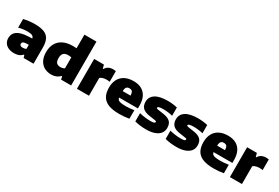

<svg xmlns="http://www.w3.org/2000/svg" viewBox="76 -1931 4450 3065"><g transform="rotate(30 2301.0 -398.5)"><path d="M580 -296V0H397.5L382.5 -48H373Q324.5 11 226 11Q162 11 117 -10.2Q72 -31.5 48.8 -69.2Q25.5 -107 25.5 -155Q25.5 -237.5 89 -282.8Q152.5 -328 287.5 -335L361.5 -338.5Q355.5 -371 327.8 -384.5Q300 -398 239 -398Q203.5 -398 159.5 -392.2Q115.5 -386.5 79 -376V-534.5Q125 -546.5 179 -552.8Q233 -559 280 -559Q389 -559 454 -534Q519 -509 549.5 -452Q580 -395 580 -296ZM363.5 -148V-224L311 -221.5Q275.5 -219.5 259.8 -207.8Q244 -196 244 -175Q244 -156 258.5 -145.2Q273 -134.5 300.5 -134.5Q338.5 -134.5 363.5 -148Z M660 -263Q660 -356.5 698.2 -423.2Q736.5 -490 809.5 -525Q882.5 -560 985.5 -560Q1012.5 -560 1051.5 -557V-808H1273.5V0H1088L1076 -55H1066.5Q1038.5 -24.5 998.8 -7.5Q959 9.5 909.5 9.5Q839.5 9.5 783.2 -19.5Q727 -48.5 693.5 -109.8Q660 -171 660 -263ZM1051.5 -187.5V-390.5Q1020.5 -395.5 994 -395.5Q936 -395.5 908.2 -367.5Q880.5 -339.5 880.5 -278.5Q880.5 -218.5 904.8 -192.8Q929 -167 975 -167Q996 -167 1016.2 -172.2Q1036.5 -177.5 1051.5 -187.5Z M1380 -550H1560L1577.5 -484H1587Q1608 -522 1644.2 -540.5Q1680.5 -559 1729.5 -559Q1752 -559 1777 -555V-358Q1753.5 -363 1715.5 -363Q1681.5 -363 1650 -353.5Q1618.5 -344 1602 -327V0H1380Z M2380 -215H2033Q2036.5 -189.5 2051.8 -175.5Q2067 -161.5 2101.2 -155Q2135.5 -148.5 2197.5 -148.5Q2264 -148.5 2345 -162V-5Q2255.5 11 2163.5 11Q2040.5 11 1963.5 -19.2Q1886.5 -49.5 1849.8 -112.2Q1813 -175 1813 -274Q1813 -361.5 1846.8 -425.8Q1880.5 -490 1946.5 -524.5Q2012.5 -559 2107 -559Q2196.5 -559 2257.5 -524Q2318.5 -489 2349.2 -423.8Q2380 -358.5 2380 -267ZM2031.5 -333H2176Q2174.5 -383 2157.5 -404.5Q2140.5 -426 2104 -426Q2067 -426 2049.8 -404.5Q2032.5 -383 2031.5 -333Z M2447.5 -15V-167.5Q2491.5 -155 2545.8 -147.8Q2600 -140.5 2653.5 -140.5Q2698.5 -140.5 2716.8 -147.8Q2735 -155 2735 -168.5Q2735 -177.5 2729.2 -182Q2723.5 -186.5 2706.5 -189L2598.5 -205Q2511 -217.5 2471.2 -258.2Q2431.5 -299 2431.5 -370Q2431.5 -459.5 2508 -509.2Q2584.5 -559 2738.5 -559Q2784 -559 2830.8 -553.2Q2877.5 -547.5 2911 -538.5V-386.5Q2877 -396 2831.2 -401.8Q2785.5 -407.5 2742.5 -407.5Q2681.5 -407.5 2660 -399.2Q2638.5 -391 2638.5 -377.5Q2638.5 -370 2644.8 -365.8Q2651 -361.5 2667.5 -359L2776 -343Q2859 -331 2900.5 -293.2Q2942 -255.5 2942 -177Q2942 -118.5 2908.5 -76.2Q2875 -34 2811 -11.5Q2747 11 2657.5 11Q2600.5 11 2546 4.2Q2491.5 -2.5 2447.5 -15Z M3007 -15V-167.5Q3051 -155 3105.2 -147.8Q3159.5 -140.5 3213 -140.5Q3258 -140.5 3276.2 -147.8Q3294.5 -155 3294.5 -168.5Q3294.5 -177.5 3288.8 -182Q3283 -186.5 3266 -189L3158 -205Q3070.5 -217.5 3030.8 -258.2Q2991 -299 2991 -370Q2991 -459.5 3067.5 -509.2Q3144 -559 3298 -559Q3343.5 -559 3390.2 -553.2Q3437 -547.5 3470.5 -538.5V-386.5Q3436.5 -396 3390.8 -401.8Q3345 -407.5 3302 -407.5Q3241 -407.5 3219.5 -399.2Q3198 -391 3198 -377.5Q3198 -370 3204.2 -365.8Q3210.5 -361.5 3227 -359L3335.5 -343Q3418.5 -331 3460 -293.2Q3501.5 -255.5 3501.5 -177Q3501.5 -118.5 3468 -76.2Q3434.5 -34 3370.5 -11.5Q3306.5 11 3217 11Q3160 11 3105.5 4.2Q3051 -2.5 3007 -15Z M4121 -215H3774Q3777.5 -189.5 3792.8 -175.5Q3808 -161.5 3842.2 -155Q3876.5 -148.5 3938.5 -148.5Q4005 -148.5 4086 -162V-5Q3996.5 11 3904.5 11Q3781.5 11 3704.5 -19.2Q3627.5 -49.5 3590.8 -112.2Q3554 -175 3554 -274Q3554 -361.5 3587.8 -425.8Q3621.5 -490 3687.5 -524.5Q3753.5 -559 3848 -559Q3937.5 -559 3998.5 -524Q4059.5 -489 4090.2 -423.8Q4121 -358.5 4121 -267ZM3772.5 -333H3917Q3915.5 -383 3898.5 -404.5Q3881.5 -426 3845 -426Q3808 -426 3790.8 -404.5Q3773.5 -383 3772.5 -333Z M4199.5 -550H4379.5L4397 -484H4406.5Q4427.5 -522 4463.8 -540.5Q4500 -559 4549 -559Q4571.5 -559 4596.5 -555V-358Q4573 -363 4535 -363Q4501 -363 4469.5 -353.5Q4438 -344 4421.5 -327V0H4199.5Z"/></g></svg>

Font: Encode Sans Semi Expanded Black
Style: Regular
Weight: 900
Width: 6
Designer: Multiple Designers
Foundry: Impallari Type
Version: Version 2.000